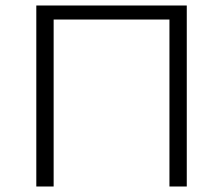

<svg xmlns="http://www.w3.org/2000/svg" viewBox="-20 -678 811 698"><path d="M659 0H596V-607H175V0H112V-658H659Z"/></svg>

Font: Ysabeau Semilight
Style: Regular
Weight: 300
Designer: Christian Thalmann (Catharsis Fonts)
Version: Version 0.003